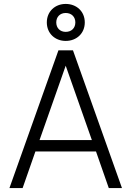

<svg xmlns="http://www.w3.org/2000/svg" viewBox="-20 -956 668 976"><path d="M28 0H95L160 -186H468L533 0H600L351 -700H277ZM181 -244 314 -622 447 -244ZM218 -842C218 -786 260 -748 314 -748C369 -748 411 -786 411 -842C411 -898 369 -936 314 -936C260 -936 218 -898 218 -842ZM266 -842C266 -870 285 -890 314 -890C344 -890 363 -870 363 -842C363 -814 344 -794 314 -794C285 -794 266 -814 266 -842Z"/></svg>

Font: Meta Space Light
Style: Regular
Weight: 300
Designer: Meta Pool / Florian Karsten
Foundry: Meta Pool / Florian Karsten
Version: Version 2.000;Glyphs 3.1.1 (3137)